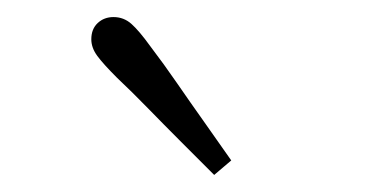

<svg xmlns="http://www.w3.org/2000/svg" viewBox="-20 -775 440 225"><path d="M251 -587 231 -570Q211 -590 191.5 -609.5Q172 -629 153.5 -648Q135 -667 117 -684Q101 -700 94 -709.5Q87 -719 87 -729Q87 -741 94.5 -748Q102 -755 113 -755Q125 -755 134 -747Q143 -739 156 -721Q172 -700 187.5 -677.5Q203 -655 219 -632.5Q235 -610 251 -587Z"/></svg>

Font: Source Serif 4 Light
Style: Regular
Weight: 300
Designer: Frank Grießhammer
Foundry: Adobe Systems Incorporated
Version: Version 4.004;hotconv 1.0.116;makeotfexe 2.5.65601